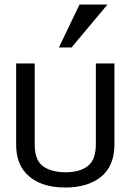

<svg xmlns="http://www.w3.org/2000/svg" viewBox="-20 -816 577 848"><path d="M454.6 -795.9 295.9 -606.4H240.2L331.1 -795.9ZM51.3 -178.7V-535.6H133.3V-177.7Q133.3 -107.9 170.4 -81.5Q207.5 -55.2 270 -55.2Q333 -55.2 368.2 -83Q403.3 -110.8 403.3 -177.7V-535.6H485.4V-178.7Q485.4 -61 394.5 -14.6Q341.8 12.2 269 12.2Q153.3 12.7 94.7 -50.8Q50.8 -97.7 51.3 -178.7Z"/></svg>

Font: Oxygen-Regular
Style: Regular
Weight: 400
Designer: Vernon Adams
Foundry: Vernon Adams
Version: Version Release 0.2.3 webfont; ttfautohint (v0.93.3-1d66) -l